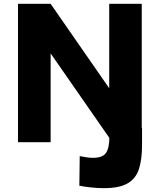

<svg xmlns="http://www.w3.org/2000/svg" viewBox="-20 -743 836 1003"><path d="M550.5 -723H720.5V0H567L244.5 -464V0H74V-723H244.5L550.5 -282ZM722 15Q722 89.5 706 139.5Q690 189.5 646.8 214.8Q603.5 240 522.5 240Q490 240 452.2 235.8Q414.5 231.5 394.5 227L396.5 72.5Q410 75 428.2 78.2Q446.5 81.5 465.5 81.5Q517 81.5 534.2 55Q551.5 28.5 551.5 -29.5V-75.5H722Z"/></svg>

Font: Public Sans ExtraBold
Style: Regular
Weight: 800
Designer: The Public Sans Project Authors: Dan O. Williams and USWDS (Libre Franklin designed by Pablo Impallari and Rodrigo Fuenz
Version: Version 1.007